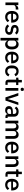

<svg xmlns="http://www.w3.org/2000/svg" viewBox="3360 -4144 984 7743"><g transform="rotate(90 3851.5 -272.0)"><path d="M78 0V-520H187V-420H192Q204 -464 240.5 -492Q277 -520 335 -520H364V-415H321Q256 -415 221.5 -393.5Q187 -372 187 -332V0Z M421 -260Q421 -343 450 -404Q479 -465 533 -498.5Q587 -532 660 -532Q734 -532 786 -498Q838 -464 864.5 -405Q891 -346 891 -273V-232H534V-215Q534 -154 570 -116Q606 -78 671 -78Q759 -78 808 -156L872 -93Q842 -45 786.5 -16.5Q731 12 660 12Q587 12 533 -21.5Q479 -55 450 -116Q421 -177 421 -260ZM534 -311V-304H776V-314Q776 -374 745 -410.5Q714 -447 660 -447Q604 -447 569 -409Q534 -371 534 -311Z M966 -86 1036 -150Q1097 -76 1183 -76Q1230 -76 1254 -94.5Q1278 -113 1278 -146Q1278 -201 1204 -211L1156 -217Q985 -238 985 -372Q985 -447 1038 -489.5Q1091 -532 1178 -532Q1245 -532 1289.5 -511.5Q1334 -491 1372 -449L1305 -385Q1283 -411 1250.5 -427.5Q1218 -444 1178 -444Q1134 -444 1112 -426.5Q1090 -409 1090 -379Q1090 -350 1109 -334.5Q1128 -319 1170 -312L1218 -306Q1303 -293 1343 -256Q1383 -219 1383 -155Q1383 -80 1326.5 -34Q1270 12 1177 12Q1106 12 1055.5 -13Q1005 -38 966 -86Z M1506 -520H1615V-434H1620Q1636 -480 1675 -506Q1714 -532 1766 -532Q1864 -532 1918.5 -460Q1973 -388 1973 -260Q1973 -132 1918.5 -60Q1864 12 1766 12Q1714 12 1675.5 -14Q1637 -40 1620 -86H1615V200H1506ZM1858 -215V-305Q1858 -365 1823.5 -401.5Q1789 -438 1733 -438Q1683 -438 1649 -413Q1615 -388 1615 -349V-171Q1615 -132 1649 -107Q1683 -82 1733 -82Q1789 -82 1823.5 -118.5Q1858 -155 1858 -215Z M2063 -260Q2063 -343 2092 -404Q2121 -465 2175 -498.5Q2229 -532 2302 -532Q2376 -532 2428 -498Q2480 -464 2506.5 -405Q2533 -346 2533 -273V-232H2176V-215Q2176 -154 2212 -116Q2248 -78 2313 -78Q2401 -78 2450 -156L2514 -93Q2484 -45 2428.5 -16.5Q2373 12 2302 12Q2229 12 2175 -21.5Q2121 -55 2092 -116Q2063 -177 2063 -260ZM2176 -311V-304H2418V-314Q2418 -374 2387 -410.5Q2356 -447 2302 -447Q2246 -447 2211 -409Q2176 -371 2176 -311Z M2619 -260Q2619 -386 2681.5 -459Q2744 -532 2855 -532Q2930 -532 2981 -498Q3032 -464 3056 -404L2966 -362Q2954 -399 2926 -420Q2898 -441 2855 -441Q2796 -441 2765 -404.5Q2734 -368 2734 -306V-213Q2734 -151 2765 -114.5Q2796 -78 2855 -78Q2941 -78 2977 -164L3060 -120Q3034 -56 2982 -22Q2930 12 2855 12Q2744 12 2681.5 -61Q2619 -134 2619 -260Z M3308 0Q3252 0 3222.5 -29.5Q3193 -59 3193 -113V-431H3112V-520H3156Q3183 -520 3193.5 -532Q3204 -544 3204 -571V-662H3302V-520H3411V-431H3302V-89H3403V0Z M3519 -670V-687Q3519 -713 3535.5 -728.5Q3552 -744 3584 -744Q3616 -744 3632 -728.5Q3648 -713 3648 -687V-670Q3648 -644 3632 -628.5Q3616 -613 3584 -613Q3552 -613 3535.5 -628.5Q3519 -644 3519 -670ZM3529 0V-520H3638V0Z M4035 0H3907L3730 -520H3838L3917 -283L3970 -101H3976L4029 -283L4110 -520H4214Z M4678 0Q4637 0 4613 -23.5Q4589 -47 4584 -87H4579Q4564 -39 4524.5 -13.5Q4485 12 4427 12Q4348 12 4303.5 -30Q4259 -72 4259 -143Q4259 -220 4315.5 -259.5Q4372 -299 4481 -299H4575V-343Q4575 -391 4548.5 -417Q4522 -443 4468 -443Q4389 -443 4344 -372L4279 -431Q4306 -478 4354.5 -505Q4403 -532 4475 -532Q4575 -532 4629.5 -484.5Q4684 -437 4684 -350V-89H4739V0ZM4575 -154V-229H4483Q4427 -229 4398.5 -211Q4370 -193 4370 -159V-141Q4370 -107 4393.5 -89Q4417 -71 4458 -71Q4509 -71 4542 -93.5Q4575 -116 4575 -154Z M4846 0V-520H4955V-434H4960Q4998 -532 5099 -532Q5153 -532 5194 -505Q5235 -478 5253 -426H5256Q5271 -472 5312 -502Q5353 -532 5413 -532Q5490 -532 5533.5 -479Q5577 -426 5577 -330V0H5468V-317Q5468 -378 5444.5 -408Q5421 -438 5372 -438Q5328 -438 5297 -415Q5266 -392 5266 -349V0H5157V-317Q5157 -438 5062 -438Q5018 -438 4986.5 -414.5Q4955 -391 4955 -349V0Z M5693 -260Q5693 -343 5722 -404Q5751 -465 5805 -498.5Q5859 -532 5932 -532Q6006 -532 6058 -498Q6110 -464 6136.5 -405Q6163 -346 6163 -273V-232H5806V-215Q5806 -154 5842 -116Q5878 -78 5943 -78Q6031 -78 6080 -156L6144 -93Q6114 -45 6058.5 -16.5Q6003 12 5932 12Q5859 12 5805 -21.5Q5751 -55 5722 -116Q5693 -177 5693 -260ZM5806 -311V-304H6048V-314Q6048 -374 6017 -410.5Q5986 -447 5932 -447Q5876 -447 5841 -409Q5806 -371 5806 -311Z M6284 0V-520H6393V-434H6398Q6437 -532 6544 -532Q6624 -532 6668.5 -479Q6713 -426 6713 -330V0H6604V-316Q6604 -377 6580 -407.5Q6556 -438 6506 -438Q6460 -438 6426.5 -414.5Q6393 -391 6393 -348V0Z M7008 0Q6952 0 6922.5 -29.5Q6893 -59 6893 -113V-431H6812V-520H6856Q6883 -520 6893.5 -532Q6904 -544 6904 -571V-662H7002V-520H7111V-431H7002V-89H7103V0Z M7190 -260Q7190 -343 7219 -404Q7248 -465 7302 -498.5Q7356 -532 7429 -532Q7503 -532 7555 -498Q7607 -464 7633.5 -405Q7660 -346 7660 -273V-232H7303V-215Q7303 -154 7339 -116Q7375 -78 7440 -78Q7528 -78 7577 -156L7641 -93Q7611 -45 7555.5 -16.5Q7500 12 7429 12Q7356 12 7302 -21.5Q7248 -55 7219 -116Q7190 -177 7190 -260ZM7303 -311V-304H7545V-314Q7545 -374 7514 -410.5Q7483 -447 7429 -447Q7373 -447 7338 -409Q7303 -371 7303 -311Z"/></g></svg>

Font: IBM Plex Sans KR Medm
Style: Regular
Weight: 500
Designer: Mike Abbink; Paul van der Laan; Pieter van Rosmalen; Wujin Sim; Chorong Kim; Dohee Lee;
Foundry: Sandoll Inc.
Version: Version 1.003